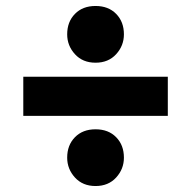

<svg xmlns="http://www.w3.org/2000/svg" viewBox="-20 -611 640 643"><path d="M58 -223V-354H542V-223ZM300 12Q257 12 231 -16.5Q205 -45 205 -83Q205 -125 231 -151.5Q257 -178 300 -178Q343 -178 369 -151.5Q395 -125 395 -83Q395 -45 369 -16.5Q343 12 300 12ZM300 -401Q257 -401 231 -429.5Q205 -458 205 -496Q205 -538 231 -564.5Q257 -591 300 -591Q343 -591 369 -564.5Q395 -538 395 -496Q395 -458 369 -429.5Q343 -401 300 -401Z"/></svg>

Font: Rethink Sans ExtraBold
Style: Regular
Weight: 800
Designer: The Rethink Sans project authors (Hans Thiessen). DM Sans designed by Colophon Foundry.
Foundry: Rethink Communications LLC
Version: Version 1.001